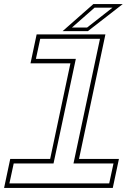

<svg xmlns="http://www.w3.org/2000/svg" viewBox="-47 -918 658 938"><path d="M-27 0 3 -141.5H198L297 -608.5H102L132 -750H468L339 -141.5H534L504 0ZM-1 -22H486.5L507.5 -119.5H312L441.5 -728.5H149.5L128.5 -630.5H323.5L214.5 -119.5H20ZM259 -766 409 -898H552.5L382.5 -766ZM304.5 -783.5H378.5L502.5 -880.5H415Z"/></svg>

Font: Tourney Expanded ExtraLight
Style: Italic
Weight: 200
Width: 7
Italic angle: -12°
Designer: Tyler Finck
Foundry: Etcetera Type Co
Version: Version 1.010; ttfautohint (v1.8.3)